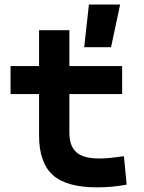

<svg xmlns="http://www.w3.org/2000/svg" viewBox="-20 -805 626 835"><path d="M402.8 9.8Q269 9.8 209.5 -43.9Q149.9 -97.7 149.9 -215.8V-396H25.9V-517.6H149.9V-673.8H281.7V-517.6H511.2V-396H281.7V-228.5Q281.7 -169.4 312.3 -142.6Q342.8 -115.7 412.6 -115.7Q435.1 -115.7 460.7 -118.4Q486.3 -121.1 519 -125.5L530.8 -2Q498.5 3.9 468 6.8Q437.5 9.8 402.8 9.8ZM346.2 -599.6 366.7 -785.2H502.4L462.9 -599.6Z"/></svg>

Font: Cascadia Mono PL
Style: Bold
Weight: 700
Monospace: yes
Designer: Aaron Bell
Foundry: Saja Typeworks
Version: Version 2404.023; ttfautohint (v1.8.4)